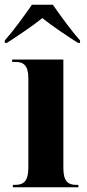

<svg xmlns="http://www.w3.org/2000/svg" viewBox="-43 -786 366 806"><path d="M-23 -606H-14C26 -632 90 -674 135 -710C179 -674 244 -632 284 -606H293V-616C259 -654 210 -721 179 -766H91C60 -721 11 -654 -23 -616ZM11 0H286V-10H277C243 -10 223 -24 223 -81V-536H8V-526H22C55 -526 76 -512 76 -458V-83C76 -25 56 -10 21 -10H11Z"/></svg>

Font: Noto Serif Display Condensed Extra
Style: Regular
Weight: 800
Width: 3
Designer: Monotype Design Team
Foundry: Monotype Imaging Inc.
Version: Version 1.900